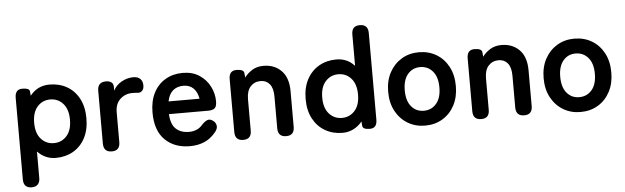

<svg xmlns="http://www.w3.org/2000/svg" viewBox="-53 -915 4280 1314"><g transform="rotate(-5 2086.5 -258.0)"><path d="M118 197Q61 197 61 138V-422Q61 -481 111 -481Q159 -481 162 -460L165 -428Q216 -493 299 -493Q366 -493 418.5 -463Q471 -433 501 -376.5Q531 -320 531 -241Q531 -162 501 -105.5Q471 -49 418.5 -19Q366 11 299 11Q262 11 230 -3.5Q198 -18 174 -44V138Q174 166 159.5 181.5Q145 197 118 197ZM295 -91Q348 -91 383 -130Q418 -169 418 -241Q418 -313 383 -352Q348 -391 295 -391Q242 -391 207 -352Q172 -313 172 -241Q172 -169 207 -130Q242 -91 295 -91Z M685 0Q628 0 628 -59V-422Q628 -481 687 -481Q707 -481 722 -471.5Q737 -462 737 -436V-413Q755 -449 793.5 -471Q832 -493 875 -493Q906 -493 922.5 -476.5Q939 -460 939 -432Q939 -406 926 -394Q913 -382 896 -384Q888 -385 879 -385.5Q870 -386 859 -386Q810 -386 775.5 -354Q741 -322 741 -264V-59Q741 0 685 0Z M1220 11Q1115 11 1050 -52.5Q985 -116 985 -241Q985 -319 1014 -375.5Q1043 -432 1095 -462.5Q1147 -493 1214 -493Q1281 -493 1328 -462Q1375 -431 1400 -382Q1425 -333 1425 -280Q1425 -243 1410 -231.5Q1395 -220 1366 -220H1096Q1100 -148 1134 -117.5Q1168 -87 1222 -87Q1283 -87 1317 -129Q1337 -150 1354.5 -156.5Q1372 -163 1392 -149Q1412 -135 1415 -113Q1418 -91 1397 -67Q1363 -26 1319 -7.5Q1275 11 1220 11ZM1101 -307H1314Q1306 -354 1279.5 -379.5Q1253 -405 1212 -405Q1168 -405 1139.5 -381Q1111 -357 1101 -307Z M1588 0Q1531 0 1531 -59V-422Q1531 -481 1582 -481Q1633 -481 1635 -455L1638 -424Q1658 -452 1691 -472.5Q1724 -493 1769 -493Q1844 -493 1891.5 -445Q1939 -397 1939 -304V-59Q1939 0 1883 0Q1826 0 1826 -59V-277Q1826 -334 1803 -362.5Q1780 -391 1741 -391Q1698 -391 1671 -361.5Q1644 -332 1644 -274V-59Q1644 0 1588 0Z M2269 11Q2203 11 2150.5 -19Q2098 -49 2067.5 -105.5Q2037 -162 2037 -241Q2037 -320 2067.5 -376.5Q2098 -433 2150.5 -463Q2203 -493 2269 -493Q2345 -493 2394 -438V-654Q2394 -713 2450 -713Q2507 -713 2507 -654V-59Q2507 0 2458 0Q2410 0 2407 -23L2404 -55Q2379 -24 2344.5 -6.5Q2310 11 2269 11ZM2274 -91Q2327 -91 2362 -130Q2397 -169 2397 -241Q2397 -313 2362 -352Q2327 -391 2274 -391Q2221 -391 2186 -352Q2151 -313 2151 -241Q2151 -169 2186 -130Q2221 -91 2274 -91Z M2836 11Q2770 11 2717.5 -20.5Q2665 -52 2634.5 -108.5Q2604 -165 2604 -241Q2604 -317 2634.5 -373.5Q2665 -430 2717.5 -461.5Q2770 -493 2836 -493Q2904 -493 2956.5 -461.5Q3009 -430 3039 -373.5Q3069 -317 3069 -241Q3069 -165 3039 -108.5Q3009 -52 2956.5 -20.5Q2904 11 2836 11ZM2836 -91Q2889 -91 2922.5 -130Q2956 -169 2956 -241Q2956 -313 2922.5 -352Q2889 -391 2836 -391Q2784 -391 2751 -352Q2718 -313 2718 -241Q2718 -169 2751 -130Q2784 -91 2836 -91Z M3223 0Q3166 0 3166 -59V-422Q3166 -481 3217 -481Q3268 -481 3270 -455L3273 -424Q3293 -452 3326 -472.5Q3359 -493 3404 -493Q3479 -493 3526.5 -445Q3574 -397 3574 -304V-59Q3574 0 3518 0Q3461 0 3461 -59V-277Q3461 -334 3438 -362.5Q3415 -391 3376 -391Q3333 -391 3306 -361.5Q3279 -332 3279 -274V-59Q3279 0 3223 0Z M3904 11Q3838 11 3785.5 -20.5Q3733 -52 3702.5 -108.5Q3672 -165 3672 -241Q3672 -317 3702.5 -373.5Q3733 -430 3785.5 -461.5Q3838 -493 3904 -493Q3972 -493 4024.5 -461.5Q4077 -430 4107 -373.5Q4137 -317 4137 -241Q4137 -165 4107 -108.5Q4077 -52 4024.5 -20.5Q3972 11 3904 11ZM3904 -91Q3957 -91 3990.5 -130Q4024 -169 4024 -241Q4024 -313 3990.5 -352Q3957 -391 3904 -391Q3852 -391 3819 -352Q3786 -313 3786 -241Q3786 -169 3819 -130Q3852 -91 3904 -91Z"/></g></svg>

Font: Zen Maru Gothic
Style: Bold
Weight: 700
Designer: Yoshimichi Ohira
Foundry: Positype
Version: Version 1.001